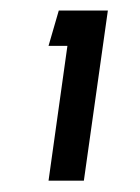

<svg xmlns="http://www.w3.org/2000/svg" viewBox="-20 -744 260 356"><path d="M70 -409 105 -659H70L89 -724.5H180L135.5 -409Z"/></svg>

Font: Urbanist SemiBold
Style: Italic
Weight: 600
Italic angle: -8°
Designer: Corey Hu
Foundry: Corey Hu
Version: Version 1.321; ttfautohint (v1.8.4.7-5d5b)